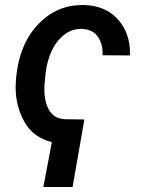

<svg xmlns="http://www.w3.org/2000/svg" viewBox="-20 -558 565 761"><path d="M314.5 -84.5 237.8 -85.4C209 -86.9 188.5 -98.6 175.3 -120.6C162.1 -143.1 155.8 -170.4 155.8 -203.1C155.8 -208.5 155.8 -213.9 156.2 -219.7L161.1 -271.5C168.5 -324.7 185.1 -366.7 210.9 -397.5C236.8 -428.2 266.6 -443.4 301.3 -443.4C303.2 -443.4 304.7 -443.4 306.6 -443.4C333.5 -441.9 353.5 -432.1 366.7 -414.1C379.9 -395.5 386.7 -373.5 386.7 -348.1C386.7 -345.2 386.2 -341.8 386.2 -338.9L495.1 -338.4C495.1 -341.8 495.1 -344.7 495.1 -347.7C495.1 -401.4 479 -446.3 446.3 -482.4C413.6 -518.1 369.1 -536.6 313 -538.1C311 -538.1 308.6 -538.1 306.6 -538.1C239.7 -538.1 182.1 -513.7 133.8 -464.4C84 -413.1 54.2 -344.7 44.9 -259.3L44.4 -253.9C43 -239.3 42 -225.1 42 -211.4C42 -163.1 53.2 -118.2 76.2 -76.2C98.6 -34.7 135.3 -7.3 185.5 5.4L151.9 183.1H267.6Z"/></svg>

Font: Roboto Medium
Style: Italic
Weight: 500
Italic angle: -12°
Designer: Google
Version: Version 2.137; 2017